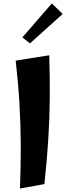

<svg xmlns="http://www.w3.org/2000/svg" viewBox="-20 -1082 384 1115"><path d="M96 13Q101 -121 100.5 -241Q100 -361 93 -480Q86 -599 71 -730L266 -761Q270 -632 269 -510.5Q268 -389 260 -266.5Q252 -144 238 -13ZM154 -830 110 -865 281 -1062 344 -1001Z"/></svg>

Font: Marhey SemiBold
Style: Regular
Weight: 600
Designer: Nur Syamsi & Bustanul Arifin
Foundry: Namelatype
Version: Version 1.000; ttfautohint (v1.8.4.7-5d5b)